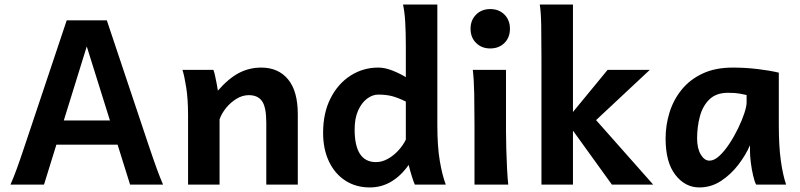

<svg xmlns="http://www.w3.org/2000/svg" viewBox="-20 -801 3472 833"><path d="M170.9 0H25.4Q38.6 -29.8 52.2 -66.9Q65.9 -104 88.9 -173.3L269.5 -712.9H443.4L624 -173.3Q647 -105 660.9 -67.1Q674.8 -29.3 687.5 0H544.4L490.2 -173.3H224.6ZM457 -278.3 356.4 -599.6 256.8 -278.3Z M1272 0H1135.3Q1135.3 0 1135.3 -21Q1135.3 -42 1135.3 -75.2Q1135.3 -108.4 1135.3 -145.5Q1135.3 -182.6 1135.3 -215.6Q1135.3 -248.5 1135.3 -268.6Q1135.3 -335.9 1116.9 -362.1Q1098.6 -388.2 1059.6 -388.2Q1031.7 -388.2 1005.9 -372.3Q980 -356.4 960.7 -332.5Q941.4 -308.6 932.6 -283.2V0H795.9Q795.9 0 795.9 -21.7Q795.9 -43.5 795.9 -78.1Q795.9 -112.8 795.9 -153.6Q795.9 -194.3 795.9 -233.2Q795.9 -272 795.9 -300.3Q795.9 -372.1 787.8 -422.4Q779.8 -472.7 771.5 -498H905.8Q909.7 -488.3 913.3 -471.2Q917 -454.1 920.4 -436.5Q923.8 -418.9 925.3 -407.7Q971.7 -460.9 1016.6 -484.4Q1061.5 -507.8 1113.3 -507.8Q1187.5 -507.8 1229.7 -456.8Q1272 -405.8 1272 -305.2Q1272 -280.8 1272 -242.9Q1272 -205.1 1272 -163.1Q1272 -121.1 1272 -84Q1272 -46.9 1272 -23.4Q1272 0 1272 0Z M1877.4 -781.2V-258.8Q1877.4 -166.5 1887.9 -103.8Q1898.4 -41 1914.1 0H1779.8Q1774.4 -11.7 1766.8 -35.9Q1759.3 -60.1 1752.9 -85.4Q1720.2 -38.6 1677.7 -13.2Q1635.3 12.2 1584.5 12.2Q1524.4 12.2 1478.8 -17.1Q1433.1 -46.4 1407.5 -99.9Q1381.8 -153.3 1381.8 -224.6Q1381.8 -311 1414.1 -374.5Q1446.3 -438 1500.7 -472.9Q1555.2 -507.8 1621.1 -507.8Q1649.9 -507.8 1682.1 -495.1Q1714.4 -482.4 1740.7 -466.3V-603Q1740.7 -661.6 1738 -706.1Q1735.4 -750.5 1728.5 -781.2ZM1740.7 -195.3V-360.4Q1707 -377 1681.2 -383.8Q1655.3 -390.6 1621.1 -390.6Q1595.7 -390.6 1572 -372.6Q1548.3 -354.5 1533.4 -320.8Q1518.6 -287.1 1518.6 -239.3Q1518.6 -97.7 1611.3 -97.7Q1637.2 -97.7 1662.6 -111.8Q1688 -126 1708.5 -148.4Q1729 -170.9 1740.7 -195.3Z M2031.2 -498H2175.3Q2175.3 -461.4 2175.3 -419.9Q2175.3 -378.4 2175.3 -339.6Q2175.3 -300.8 2175.3 -272Q2175.3 -243.2 2175.3 -231.9Q2175.3 -200.7 2176.5 -156Q2177.7 -111.3 2179.9 -68.8Q2182.1 -26.4 2185.1 0H2038.6Q2038.6 -35.2 2038.6 -82.5Q2038.6 -129.9 2038.6 -177Q2038.6 -224.1 2038.6 -258.8Q2038.6 -330.1 2037.4 -394.8Q2036.1 -459.5 2031.2 -498ZM2021.5 -676.3Q2021.5 -713.9 2045.7 -737.8Q2069.8 -761.7 2106.9 -761.7Q2144.5 -761.7 2168.5 -737.8Q2192.4 -713.9 2192.4 -676.3Q2192.4 -638.2 2168.5 -614.5Q2144.5 -590.8 2106.9 -590.8Q2069.8 -590.8 2045.7 -614.5Q2021.5 -638.2 2021.5 -676.3Z M2465.8 0H2329.1Q2329.1 -59.1 2329.1 -125.7Q2329.1 -192.4 2329.1 -258.8Q2329.1 -325.2 2329.1 -384Q2329.1 -442.9 2329.1 -486.8Q2329.1 -530.8 2329.1 -551.8Q2329.1 -630.4 2328.1 -690.2Q2327.1 -750 2321.8 -781.2H2465.8ZM2616.2 -498H2799.3L2542.5 -257.8L2435.5 -278.3ZM2434.1 -278.3 2526.9 -324.2 2814 0H2634.8Z M3390.6 0H3260.7Q3253.9 -11.7 3247.6 -38.8Q3241.2 -65.9 3237.5 -95.5Q3233.9 -125 3233.9 -143.1V-170.9Q3215.8 -128.9 3183.6 -86.7Q3151.4 -44.4 3108.4 -16.1Q3065.4 12.2 3014.2 12.2Q2952.6 12.2 2910.2 -42.2Q2867.7 -96.7 2867.7 -200.2Q2867.7 -258.3 2884.8 -313.2Q2901.9 -368.2 2937.5 -412.1Q2973.1 -456.1 3028.3 -481.9Q3083.5 -507.8 3159.2 -507.8Q3212.4 -507.8 3264.9 -501.7Q3317.4 -495.6 3358.9 -485.8V-258.8Q3358.9 -166.5 3367.7 -103.8Q3376.5 -41 3390.6 0ZM3219.2 -356.4V-388.7Q3209 -391.1 3189.5 -394.8Q3169.9 -398.4 3138.7 -398.4Q3087.4 -398.4 3058.1 -370.1Q3028.8 -341.8 3016.6 -296.4Q3004.4 -251 3004.4 -200.2Q3004.4 -157.2 3020.3 -130.6Q3036.1 -104 3058.1 -104Q3078.6 -104 3100.8 -124.5Q3123 -145 3144 -176.8Q3165 -208.5 3182.1 -243.7Q3199.2 -278.8 3209.2 -309.3Q3219.2 -339.8 3219.2 -356.4Z"/></svg>

Font: Andika
Style: Bold
Weight: 700
Designer: Victor Gaultney, Annie Olsen, Julie Remington, Don Collingsworth, Eric Hays, Becca Hirsbrunner
Foundry: SIL International
Version: Version 6.101